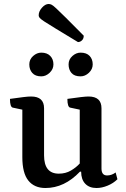

<svg xmlns="http://www.w3.org/2000/svg" viewBox="-20 -931 634 963"><path d="M208 12Q152 12 122 -25.5Q92 -63 92 -143V-381L45 -391Q30 -393 30 -435Q73 -441 97 -444Q121 -447 136 -447Q201 -447 201 -388V-152Q201 -60 275 -60Q309 -60 335.5 -75.5Q362 -91 380 -111V-381L333 -391Q318 -393 318 -435Q400 -447 424 -447Q489 -447 489 -388V-86Q489 -51 517 -51Q540 -51 560 -66L569 -32Q549 -12 520 0Q491 12 464 12Q428 12 407.5 -9.5Q387 -31 387 -70H381Q303 12 208 12ZM384 -548Q353 -548 338.5 -565Q324 -582 324 -608Q324 -633 343 -650Q362 -667 384 -667Q414 -667 429.5 -650.5Q445 -634 445 -608Q445 -584 426 -566Q407 -548 384 -548ZM187 -548Q157 -548 142 -565Q127 -582 127 -608Q127 -633 146 -650Q165 -667 187 -667Q216 -667 232 -650.5Q248 -634 248 -608Q248 -584 229 -566Q210 -548 187 -548ZM371 -720Q300 -763 259.5 -787.5Q219 -812 201 -824Q183 -836 178.5 -842Q174 -848 174 -854Q174 -874 190.5 -892.5Q207 -911 224 -911Q231 -911 238.5 -907.5Q246 -904 262 -889Q278 -874 310.5 -842Q343 -810 400 -752Q400 -737 391 -728.5Q382 -720 371 -720Z"/></svg>

Font: Petrona SemiBold
Style: Regular
Weight: 600
Designer: Ringo R. Seeber
Foundry: Ringo R. Seeber
Version: Version 2.001; ttfautohint (v1.8.3)